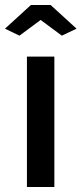

<svg xmlns="http://www.w3.org/2000/svg" viewBox="-42 -750 327 770"><path d="M121 -670 206 -607 265 -635 161 -730H82L-22 -635L36 -607ZM176 -523H66V0H176Z"/></svg>

Font: RT Raleway SemiBold
Style: Regular
Weight: 400
Designer: Matt McInerney, Pablo Impallari, Rodrigo Fuenzalida — Edited by Milan Moffatt in April 2016
Foundry: Matt McInerney, Pablo Impallari, Rodrigo Fuenzalida — Edited by Milan Moffatt in April 2016
Version: Version 3.001